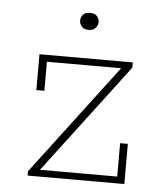

<svg xmlns="http://www.w3.org/2000/svg" viewBox="-44 -580 522 619"><g transform="rotate(5 216.5 -270.0)"><path d="M68 0V-14L345 -380L352 -371H98V-277H72V-393H374V-376L97 -10L96 -22H356V-130H381V0ZM223 -485Q207 -485 200 -494Q193 -503 193 -512Q193 -523 200 -531.5Q207 -540 223 -540Q239 -540 246 -531.5Q253 -523 253 -512Q253 -503 245.5 -494Q238 -485 223 -485Z"/></g></svg>

Font: Rokkitt Thin
Style: Regular
Weight: 250
Version: Version 3.103